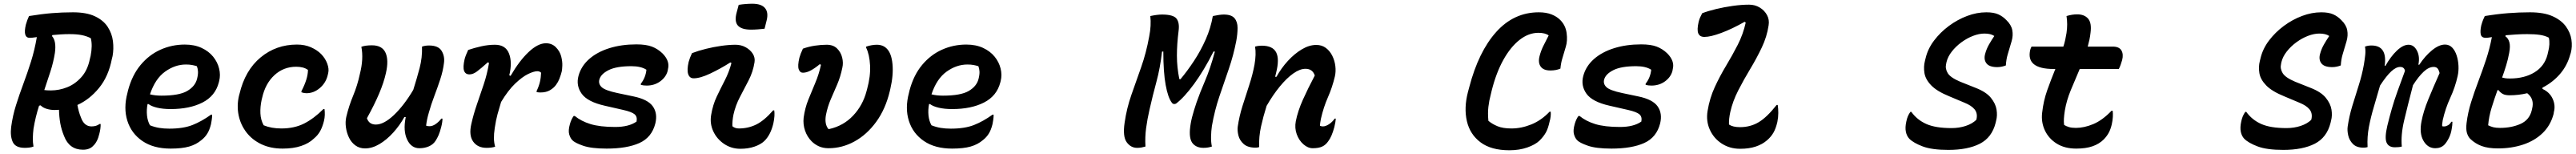

<svg xmlns="http://www.w3.org/2000/svg" viewBox="-20 -786 13842 826"><path d="M160 0Q150 4 137.5 5.5Q125 7 113 7Q63 7 48.5 -24.5Q34 -56 40 -105Q48 -165 66 -222Q84 -279 105.5 -336.5Q127 -394 146.5 -455.5Q166 -517 178 -587Q165 -585 155 -584Q145 -583 140 -583Q102 -583 119 -654Q126 -679 136 -700Q204 -711 259 -715.5Q314 -720 372 -720Q445 -720 490.5 -698.5Q536 -677 559 -641.5Q582 -606 587 -565Q592 -524 585 -485L581 -469Q563 -376 512 -314Q461 -252 396 -223Q399 -206 403.5 -189.5Q408 -173 415 -156Q432 -108 472 -108Q498 -108 515 -121H521Q521 -94 514 -69Q504 -25 481 -4Q462 17 426 17Q352 17 324 -57Q310 -91 304 -124.5Q298 -158 297 -197Q285 -196 273 -196Q252 -196 231.5 -202Q211 -208 198 -221L190 -219Q180 -188 172.5 -157Q165 -126 160 -95Q157 -71 156.5 -46.5Q156 -22 160 0ZM275 -502Q267 -452 251 -402.5Q235 -353 218 -303Q231 -301 254 -301Q298 -301 341 -318Q384 -335 417.5 -372.5Q451 -410 463 -470L467 -486Q478 -543 468 -581Q447 -592 420.5 -597.5Q394 -603 353 -603Q329 -603 306 -601.5Q283 -600 262 -598L259 -593Q284 -566 275 -502Z M973 -547Q1025 -547 1063.5 -529Q1102 -511 1125.5 -482Q1149 -453 1157.5 -418.5Q1166 -384 1158 -352L1156 -344Q1137 -271 1068 -236Q999 -201 897 -201Q855 -201 824 -208.5Q793 -216 778 -228H773Q767 -197 770 -167Q773 -137 786 -114Q811 -104 836 -100Q861 -96 890 -96Q965 -96 1014.5 -115.5Q1064 -135 1114 -171H1120Q1120 -156 1118 -143.5Q1116 -131 1114 -120Q1106 -88 1093.5 -68.5Q1081 -49 1063 -35Q1035 -11 996.5 0Q958 11 897 11Q805 11 745.5 -29.5Q686 -70 664.5 -138Q643 -206 665 -288L668 -301Q690 -383 735.5 -437.5Q781 -492 842.5 -519.5Q904 -547 973 -547ZM979 -440Q921 -440 867.5 -402Q814 -364 786 -280Q813 -273 848 -273Q943 -273 986 -298Q1029 -323 1039 -363Q1045 -387 1044 -403Q1043 -419 1038 -431Q1025 -435 1011.5 -437.5Q998 -440 979 -440Z M1576 -547Q1618 -547 1651 -532.5Q1684 -518 1706 -496Q1729 -472 1739 -444Q1749 -416 1744 -395L1741 -382Q1731 -341 1698.5 -313.5Q1666 -286 1627 -286Q1613 -286 1600 -291V-297Q1635 -364 1635 -411Q1612 -428 1572 -428Q1504 -428 1455 -383Q1406 -338 1389 -262L1386 -250Q1378 -213 1379.5 -178Q1381 -143 1397 -114Q1438 -97 1492 -97Q1562 -97 1614.5 -123.5Q1667 -150 1718 -201H1724Q1726 -186 1725.5 -169.5Q1725 -153 1721 -137Q1713 -105 1700.5 -82.5Q1688 -60 1666 -42Q1640 -17 1598 -3Q1556 11 1499 11Q1434 11 1384.5 -12.5Q1335 -36 1304 -76.5Q1273 -117 1262.5 -167.5Q1252 -218 1264 -271L1267 -282Q1297 -409 1380.5 -478Q1464 -547 1576 -547Z M1922 -535Q1943 -543 1979 -543Q2034 -543 2052 -503Q2070 -463 2054 -394Q2043 -344 2017.5 -284Q1992 -224 1952 -152Q1963 -118 2000 -118Q2043 -118 2097 -169Q2151 -220 2201 -304Q2220 -364 2235 -420.5Q2250 -477 2248 -536Q2265 -542 2286 -542Q2336 -542 2353.5 -513Q2371 -484 2366 -448Q2361 -406 2346 -360.5Q2331 -315 2314 -270.5Q2297 -226 2285 -183Q2279 -163 2275.5 -146Q2272 -129 2270 -112Q2278 -109 2288 -109Q2305 -109 2322 -121Q2339 -133 2352 -150H2358Q2358 -131 2351 -104Q2344 -77 2337 -61Q2330 -45 2321 -31Q2308 -11 2285 -1Q2262 9 2234 9Q2190 9 2168 -37.5Q2146 -84 2160 -155Q2160 -157 2161 -158H2153Q2128 -113 2093 -74.5Q2058 -36 2019 -13Q1980 10 1942 10Q1912 10 1890 -6Q1868 -22 1855.5 -48Q1843 -74 1839 -103.5Q1835 -133 1841 -159Q1855 -218 1878 -273Q1901 -328 1914 -389Q1935 -471 1922 -535Z M2496 -518Q2528 -529 2566 -537.5Q2604 -546 2640 -546Q2697 -546 2715.5 -499Q2734 -452 2717 -382L2724 -379Q2771 -460 2821 -507Q2871 -554 2914 -554Q2946 -554 2967 -533Q2989 -511 2996 -483.5Q3003 -456 3002 -433.5Q3001 -411 2999 -403L2994 -385Q2992 -378 2986 -362.5Q2980 -347 2968 -330.5Q2956 -314 2935.5 -302Q2915 -290 2884 -290Q2879 -290 2874.5 -290.5Q2870 -291 2864 -292V-298Q2876 -323 2881.5 -346Q2887 -369 2888 -396Q2880 -404 2868 -404Q2849 -404 2818 -389Q2787 -374 2749 -338Q2711 -302 2673 -239Q2663 -207 2654 -174Q2645 -141 2639 -100Q2634 -67 2634.5 -43.5Q2635 -20 2641 1Q2622 7 2595 7Q2547 7 2523 -26.5Q2499 -60 2513 -121Q2525 -174 2543 -226Q2561 -278 2579.5 -333Q2598 -388 2608 -448L2602 -452Q2564 -418 2543 -402.5Q2522 -387 2503 -387Q2481 -387 2474 -406.5Q2467 -426 2477 -469Q2480 -480 2484.5 -491.5Q2489 -503 2496 -518Z M3400 -548Q3452 -548 3483.5 -536Q3515 -524 3540 -500Q3581 -459 3570 -416L3568 -405Q3559 -372 3528 -349.5Q3497 -327 3455 -327Q3437 -327 3424 -331V-337Q3450 -370 3454 -412Q3425 -431 3373 -431Q3293 -431 3251 -410Q3209 -389 3201 -359Q3195 -336 3213.5 -318.5Q3232 -301 3298 -287L3384 -269Q3462 -253 3488.5 -215.5Q3515 -178 3502 -124Q3483 -49 3416.5 -19Q3350 11 3240 11Q3158 11 3113.5 -4.5Q3069 -20 3056 -34Q3045 -45 3039 -65.5Q3033 -86 3043 -121Q3050 -146 3063 -164H3069Q3103 -136 3153.5 -120.5Q3204 -105 3286 -105Q3360 -105 3401 -134Q3406 -160 3390.5 -173Q3375 -186 3331 -196L3230 -219Q3137 -240 3106 -283.5Q3075 -327 3089 -379Q3103 -431 3146 -469Q3189 -507 3254.5 -527.5Q3320 -548 3400 -548Z M3699 -501Q3733 -514 3773.5 -524Q3814 -534 3856 -540Q3898 -546 3933 -546Q3963 -546 3987.5 -532.5Q4012 -519 4025.5 -498Q4039 -477 4035 -452Q4027 -401 4003.5 -355.5Q3980 -310 3956.5 -265.5Q3933 -221 3922 -172Q3915 -137 3916 -109Q3930 -97 3951 -97Q4001 -97 4044 -118Q4087 -139 4135 -194H4141Q4143 -181 4142 -163.5Q4141 -146 4136 -123Q4121 -61 4087 -29Q4068 -11 4034.5 0.5Q4001 12 3959 12Q3910 12 3871 -14.5Q3832 -41 3813 -82.5Q3794 -124 3802 -170Q3811 -224 3832 -268Q3853 -312 3875.5 -355.5Q3898 -399 3911 -448L3905 -451Q3851 -417 3797 -391.5Q3743 -366 3708 -366Q3686 -366 3678.5 -388.5Q3671 -411 3681 -454Q3687 -476 3699 -501ZM3950 -760Q3968 -763 3987.5 -764.5Q4007 -766 4023 -766Q4072 -766 4091.5 -742.5Q4111 -719 4100 -676L4089 -632Q4072 -630 4053 -628.5Q4034 -627 4017 -627Q3965 -627 3945.5 -649Q3926 -671 3939 -719Z M4295 -525Q4326 -536 4359 -541Q4392 -546 4423 -546Q4458 -546 4478.5 -526Q4499 -506 4506 -477.5Q4513 -449 4507 -423Q4497 -374 4479.5 -333.5Q4462 -293 4445 -254Q4428 -215 4419 -170Q4410 -121 4432 -94H4437Q4513 -111 4565 -166Q4617 -221 4637 -297L4640 -308Q4659 -377 4656 -435Q4653 -493 4635 -530V-536Q4650 -541 4664.5 -543.5Q4679 -546 4692 -546Q4725 -546 4745 -526Q4771 -501 4776.5 -442Q4782 -383 4765 -310L4762 -297Q4739 -201 4689 -132.5Q4639 -64 4572.5 -27.5Q4506 9 4433 9Q4404 9 4381.5 -1Q4359 -11 4342 -28Q4318 -52 4306.5 -85.5Q4295 -119 4299 -155Q4306 -206 4324 -251Q4342 -296 4361.5 -341.5Q4381 -387 4392 -438L4386 -442Q4361 -421 4338 -408.5Q4315 -396 4295 -396Q4279 -396 4272.5 -414.5Q4266 -433 4276 -476Q4279 -487 4283.5 -498.5Q4288 -510 4295 -525Z M5173 -547Q5225 -547 5263.5 -529Q5302 -511 5325.5 -482Q5349 -453 5357.5 -418.5Q5366 -384 5358 -352L5356 -344Q5337 -271 5268 -236Q5199 -201 5097 -201Q5055 -201 5024 -208.5Q4993 -216 4978 -228H4973Q4967 -197 4970 -167Q4973 -137 4986 -114Q5011 -104 5036 -100Q5061 -96 5090 -96Q5165 -96 5214.5 -115.5Q5264 -135 5314 -171H5320Q5320 -156 5318 -143.5Q5316 -131 5314 -120Q5306 -88 5293.5 -68.5Q5281 -49 5263 -35Q5235 -11 5196.5 0Q5158 11 5097 11Q5005 11 4945.5 -29.5Q4886 -70 4864.5 -138Q4843 -206 4865 -288L4868 -301Q4890 -383 4935.5 -437.5Q4981 -492 5042.5 -519.5Q5104 -547 5173 -547ZM5179 -440Q5121 -440 5067.5 -402Q5014 -364 4986 -280Q5013 -273 5048 -273Q5143 -273 5186 -298Q5229 -323 5239 -363Q5245 -387 5244 -403Q5243 -419 5238 -431Q5225 -435 5211.5 -437.5Q5198 -440 5179 -440Z M6136 0Q6126 3 6115 5Q6104 7 6091 7Q6057 7 6035 -23.5Q6013 -54 6024 -128Q6035 -205 6060.5 -277.5Q6086 -350 6113 -426Q6140 -502 6156 -590Q6168 -650 6162 -700Q6181 -704 6196.5 -706Q6212 -708 6225 -708Q6286 -708 6303 -686Q6320 -664 6314 -620Q6305 -549 6305 -487.5Q6305 -426 6318 -362L6324 -361Q6361 -405 6397 -459.5Q6433 -514 6460 -575Q6487 -636 6498 -700Q6517 -704 6531.5 -706Q6546 -708 6557 -708Q6598 -708 6614.5 -688.5Q6631 -669 6631 -636.5Q6631 -604 6624 -566Q6609 -489 6584 -416.5Q6559 -344 6533.5 -269.5Q6508 -195 6493 -110Q6489 -82 6488.5 -52.5Q6488 -23 6493 0Q6484 3 6472.5 5Q6461 7 6448 7Q6411 7 6391 -15.5Q6371 -38 6375 -91Q6378 -125 6387 -159.5Q6396 -194 6411 -238Q6428 -287 6456 -352Q6484 -417 6509 -509L6502 -510Q6451 -409 6397.5 -336Q6344 -263 6300 -230Q6294 -228 6291 -228Q6283 -228 6278 -235Q6257 -262 6244.5 -330.5Q6232 -399 6232 -510L6225 -509Q6215 -421 6195 -347.5Q6175 -274 6158 -199Q6146 -147 6139.5 -99Q6133 -51 6136 0Z M6725 -536Q6742 -541 6761 -541Q6820 -541 6838.5 -505Q6857 -469 6838 -395Q6836 -385 6833 -374H6840Q6866 -421 6901.5 -459.5Q6937 -498 6976.5 -521.5Q7016 -545 7054 -545Q7084 -545 7105.5 -529Q7127 -513 7140 -487Q7153 -461 7156.5 -431.5Q7160 -402 7154 -376Q7140 -317 7116.5 -264Q7093 -211 7079 -149Q7077 -139 7075.5 -129Q7074 -119 7074 -111Q7082 -108 7090 -108Q7104 -108 7122 -119.5Q7140 -131 7153 -150H7159Q7158 -140 7156.5 -130Q7155 -120 7151 -104Q7137 -52 7118 -28Q7105 -9 7086 0Q7067 9 7035 9Q7009 9 6985 -12Q6961 -33 6949 -66Q6937 -99 6944 -136Q6955 -191 6982 -251Q7009 -311 7046 -381Q7034 -417 6996 -417Q6966 -417 6930.5 -392Q6895 -367 6858 -322Q6821 -277 6787 -218Q6769 -161 6757 -107Q6745 -53 6747 3Q6738 6 6728 6Q6686 6 6664 -13.5Q6642 -33 6635.5 -59.5Q6629 -86 6632 -107Q6640 -162 6657.5 -217.5Q6675 -273 6693.5 -329Q6712 -385 6722 -439Q6732 -496 6725 -536Z M8092 20Q7994 20 7937 -22.5Q7880 -65 7863.5 -136Q7847 -207 7869 -292L7876 -318Q7926 -509 8021 -614.5Q8116 -720 8250 -720Q8289 -720 8317.5 -709Q8346 -698 8365 -679Q8394 -650 8399.5 -608.5Q8405 -567 8395 -535Q8384 -497 8376.5 -473Q8369 -449 8366 -418Q8343 -408 8312 -408Q8275 -408 8260 -429Q8245 -450 8254 -485Q8261 -512 8273 -537Q8285 -562 8303 -596Q8284 -610 8248 -610Q8195 -610 8146.5 -572Q8098 -534 8059.5 -465Q8021 -396 7997 -301L7992 -280Q7983 -247 7979 -213Q7975 -179 7979 -138Q7999 -121 8028 -109Q8057 -97 8103 -97Q8156 -97 8209.5 -118.5Q8263 -140 8308 -187H8314Q8316 -161 8308 -134Q8300 -97 8288 -75.5Q8276 -54 8254 -32Q8231 -10 8188 5Q8145 20 8092 20Z M8800 -548Q8852 -548 8883.5 -536Q8915 -524 8940 -500Q8981 -459 8970 -416L8968 -405Q8959 -372 8928 -349.5Q8897 -327 8855 -327Q8837 -327 8824 -331V-337Q8850 -370 8854 -412Q8825 -431 8773 -431Q8693 -431 8651 -410Q8609 -389 8601 -359Q8595 -336 8613.5 -318.5Q8632 -301 8698 -287L8784 -269Q8862 -253 8888.5 -215.5Q8915 -178 8902 -124Q8883 -49 8816.5 -19Q8750 11 8640 11Q8558 11 8513.5 -4.5Q8469 -20 8456 -34Q8445 -45 8439 -65.5Q8433 -86 8443 -121Q8450 -146 8463 -164H8469Q8503 -136 8553.5 -120.5Q8604 -105 8686 -105Q8760 -105 8801 -134Q8806 -160 8790.5 -173Q8775 -186 8731 -196L8630 -219Q8537 -240 8506 -283.5Q8475 -327 8489 -379Q8503 -431 8546 -469Q8589 -507 8654.5 -527.5Q8720 -548 8800 -548Z M9128 -715Q9159 -727 9202.5 -737.5Q9246 -748 9293 -754.5Q9340 -761 9380 -761Q9412 -761 9437.5 -745.5Q9463 -730 9476.5 -705Q9490 -680 9485 -650Q9476 -589 9448 -530.5Q9420 -472 9385.5 -415Q9351 -358 9321.5 -300.5Q9292 -243 9279 -185Q9271 -149 9272 -118Q9293 -104 9331 -104Q9387 -104 9431.5 -130.5Q9476 -157 9528 -223H9534Q9537 -203 9537 -180Q9537 -157 9532 -132Q9524 -97 9511 -74.5Q9498 -52 9477 -34Q9452 -12 9416 0Q9380 12 9332 12Q9276 12 9233 -16Q9190 -44 9169 -90.5Q9148 -137 9157 -191Q9168 -259 9195.5 -318.5Q9223 -378 9256.5 -433.5Q9290 -489 9319 -545.5Q9348 -602 9362 -665L9356 -669Q9289 -631 9231 -609.5Q9173 -588 9140 -588Q9115 -588 9107 -607Q9099 -626 9109 -669Q9112 -681 9116.5 -691.5Q9121 -702 9128 -715Z M10655 -720Q10695 -720 10719.5 -709Q10744 -698 10763 -678Q10789 -653 10794.5 -624.5Q10800 -596 10791 -565Q10778 -521 10770 -494.5Q10762 -468 10760 -435Q10750 -431 10738 -428.5Q10726 -426 10714 -426Q10671 -426 10655.5 -446.5Q10640 -467 10649 -498Q10656 -524 10669.5 -547.5Q10683 -571 10698 -593Q10679 -606 10645 -606Q10616 -606 10583.5 -593.5Q10551 -581 10521 -559Q10491 -537 10469.5 -509.5Q10448 -482 10441 -453L10439 -443Q10433 -418 10447.5 -394Q10462 -370 10514 -348L10597 -315Q10654 -293 10679.5 -261.5Q10705 -230 10710 -198Q10715 -166 10708 -140L10705 -127Q10685 -48 10620 -15Q10555 18 10451 18Q10363 18 10313.5 -0.5Q10264 -19 10241 -42Q10227 -57 10222.5 -80Q10218 -103 10225 -134Q10231 -165 10247 -186H10252Q10283 -143 10332.5 -121Q10382 -99 10468 -99Q10509 -99 10544 -110.5Q10579 -122 10601 -143L10603 -151Q10608 -180 10591.5 -200Q10575 -220 10538 -235L10457 -269Q10390 -296 10359 -328Q10328 -360 10322.5 -394Q10317 -428 10325 -459L10329 -475Q10341 -525 10374.5 -569Q10408 -613 10454 -647Q10500 -681 10552 -700.5Q10604 -720 10655 -720Z M10898 -536H11069Q11075 -554 11079 -572Q11083 -590 11086 -609Q11093 -656 11086 -700Q11103 -705 11116.5 -707Q11130 -709 11144 -709Q11182 -709 11202 -686Q11222 -663 11215 -610Q11213 -591 11209 -572.5Q11205 -554 11200 -536H11335Q11369 -536 11381 -515.5Q11393 -495 11385 -464Q11381 -451 11377 -439Q11373 -427 11367 -416H11157Q11132 -358 11109 -302.5Q11086 -247 11077 -193Q11073 -167 11072 -149.5Q11071 -132 11073 -116Q11084 -109 11099 -104.5Q11114 -100 11136 -100Q11181 -100 11230 -120.5Q11279 -141 11328 -192H11334Q11336 -178 11335 -159Q11334 -140 11329 -118Q11323 -93 11313.5 -75Q11304 -57 11287 -39Q11262 -14 11226 -1.5Q11190 11 11138 11Q11076 11 11033 -16Q10990 -43 10969.5 -87Q10949 -131 10955 -181Q10962 -245 10982.5 -302.5Q11003 -360 11026 -416H11017Q10867 -416 10891 -519Q10894 -529 10898 -536Z M12455 -720Q12495 -720 12519.5 -709Q12544 -698 12563 -678Q12589 -653 12594.5 -624.5Q12600 -596 12591 -565Q12578 -521 12570 -494.5Q12562 -468 12560 -435Q12550 -431 12538 -428.5Q12526 -426 12514 -426Q12471 -426 12455.5 -446.5Q12440 -467 12449 -498Q12456 -524 12469.5 -547.5Q12483 -571 12498 -593Q12479 -606 12445 -606Q12416 -606 12383.5 -593.5Q12351 -581 12321 -559Q12291 -537 12269.5 -509.5Q12248 -482 12241 -453L12239 -443Q12233 -418 12247.5 -394Q12262 -370 12314 -348L12397 -315Q12454 -293 12479.5 -261.5Q12505 -230 12510 -198Q12515 -166 12508 -140L12505 -127Q12485 -48 12420 -15Q12355 18 12251 18Q12163 18 12113.5 -0.5Q12064 -19 12041 -42Q12027 -57 12022.5 -80Q12018 -103 12025 -134Q12031 -165 12047 -186H12052Q12083 -143 12132.5 -121Q12182 -99 12268 -99Q12309 -99 12344 -110.5Q12379 -122 12401 -143L12403 -151Q12408 -180 12391.5 -200Q12375 -220 12338 -235L12257 -269Q12190 -296 12159 -328Q12128 -360 12122.5 -394Q12117 -428 12125 -459L12129 -475Q12141 -525 12174.5 -569Q12208 -613 12254 -647Q12300 -681 12352 -700.5Q12404 -720 12455 -720Z M12690 -536Q12698 -539 12706 -540.5Q12714 -542 12725 -542Q12811 -542 12796 -433H12800Q12829 -484 12862 -515Q12895 -546 12924 -546Q12953 -546 12969.5 -514Q12986 -482 12977 -439H12982Q13013 -486 13050.5 -516.5Q13088 -547 13120 -547Q13143 -547 13158.5 -531Q13174 -515 13182.5 -489Q13191 -463 13192.5 -433.5Q13194 -404 13188 -378Q13175 -319 13148.5 -261.5Q13122 -204 13108 -142Q13107 -132 13105.5 -124.5Q13104 -117 13105 -109Q13107 -108 13110.5 -108Q13114 -108 13117 -108Q13125 -108 13136 -114Q13147 -120 13154 -133H13160Q13160 -114 13156 -94Q13152 -68 13141 -46Q13130 -24 13117 -10Q13098 9 13068 9Q13027 9 13004 -31.5Q12981 -72 12994 -136Q13004 -189 13030.5 -253.5Q13057 -318 13091 -394Q13087 -411 13080 -419Q13073 -427 13059 -427Q13033 -427 13005.5 -401.5Q12978 -376 12948 -329Q12919 -218 12900.5 -140Q12882 -62 12888 0Q12875 4 12851 4Q12817 4 12806 -21.5Q12795 -47 12810 -111Q12822 -160 12834.5 -203.5Q12847 -247 12864.5 -295.5Q12882 -344 12905 -406Q12901 -427 12879 -427Q12857 -427 12831 -403Q12805 -379 12771 -327Q12754 -267 12737.5 -212Q12721 -157 12711 -104.5Q12701 -52 12704 3Q12694 6 12682 6Q12645 6 12625.5 -13.5Q12606 -33 12600 -59.5Q12594 -86 12597 -107Q12605 -162 12621.5 -216.5Q12638 -271 12656 -327Q12674 -383 12684 -439Q12689 -468 12691.5 -492Q12694 -516 12690 -536Z M13405 10Q13351 10 13316.5 -3Q13282 -16 13256 -41Q13244 -53 13238 -73Q13232 -93 13236 -126Q13243 -183 13260.5 -238.5Q13278 -294 13299.5 -350.5Q13321 -407 13340.5 -465.5Q13360 -524 13372 -587Q13360 -585 13352 -584Q13344 -583 13340 -583Q13317 -583 13312.5 -600.5Q13308 -618 13315 -650Q13320 -668 13324.5 -679Q13329 -690 13334 -700Q13402 -711 13460.5 -715.5Q13519 -720 13577 -720Q13651 -720 13698 -699Q13745 -678 13769.5 -644.5Q13794 -611 13799.5 -573.5Q13805 -536 13796 -502L13793 -493Q13777 -434 13738 -389Q13699 -344 13644 -316V-309Q13682 -292 13698.5 -256.5Q13715 -221 13705 -184L13704 -176Q13688 -114 13645 -72.5Q13602 -31 13540 -10.5Q13478 10 13405 10ZM13465 -502Q13459 -469 13449 -436Q13439 -403 13427 -370Q13434 -368 13443.5 -366.5Q13453 -365 13469 -365Q13547 -365 13601 -398Q13655 -431 13671 -493L13674 -506Q13686 -551 13678 -584Q13657 -595 13629.5 -599Q13602 -603 13562 -603Q13529 -603 13500 -601Q13471 -599 13447 -597L13444 -592Q13460 -581 13466 -559.5Q13472 -538 13465 -502ZM13352 -114Q13366 -107 13380 -103.5Q13394 -100 13416 -100Q13477 -100 13525 -121Q13573 -142 13586 -193L13588 -202Q13602 -255 13562 -286Q13516 -275 13467 -275Q13443 -275 13430 -282.5Q13417 -290 13407 -303L13402 -302Q13385 -255 13370.5 -208Q13356 -161 13352 -114Z"/></svg>

Font: Recursive Mn Csl St SmB
Style: Italic
Weight: 600
Italic angle: -15°
Monospace: yes
Version: Version 1.079;hotconv 1.0.112;makeotfexe 2.5.65598; ttfautoh